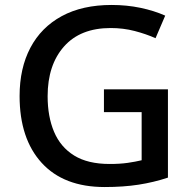

<svg xmlns="http://www.w3.org/2000/svg" viewBox="-20 -744 770 774"><path d="M399 -384H657V-28Q600 -9 538.5 0.5Q477 10 402 10Q237 10 148 -87.5Q59 -185 59 -357Q59 -469 102.5 -551.5Q146 -634 229 -679Q312 -724 430 -724Q491 -724 546 -712.5Q601 -701 646 -681L607 -590Q569 -607 523 -619Q477 -631 426 -631Q304 -631 238 -556.5Q172 -482 172 -356Q172 -274 198 -212.5Q224 -151 279 -117Q334 -83 422 -83Q464 -83 495 -87.5Q526 -92 551 -98V-292H399Z"/></svg>

Font: Noto Sans Myanmar UI Medium
Style: Regular
Weight: 500
Designer: Monotype Design Team
Foundry: Monotype Imaging Inc.
Version: Version 2.103; ttfautohint (v1.8.4.7-5d5b)